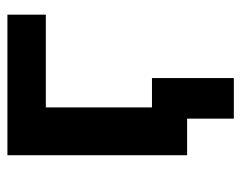

<svg xmlns="http://www.w3.org/2000/svg" viewBox="-88 -448 665 530"><g transform="rotate(-90 245.0 -183.5)"><path d="M182 129V0H90V-97H294V129ZM81 0V-496H469V-390H213V0Z"/></g></svg>

Font: Nunito Sans 9pt
Style: Bold
Weight: 700
Version: Version 3.101;gftools[0.9.27]